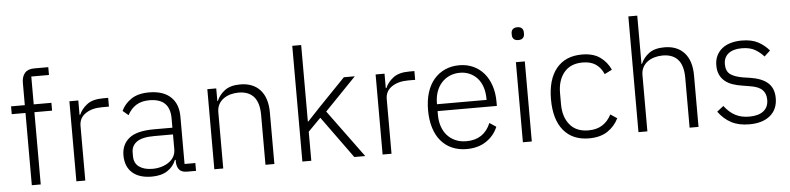

<svg xmlns="http://www.w3.org/2000/svg" viewBox="-45 -976 5033 1223"><g transform="rotate(-5 2471.5 -364.0)"><path d="M117 -462H29V-512H117V-655Q117 -694 136.5 -717Q156 -740 197 -740H287V-690H174V-512H287V-462H174V0H117Z M402 0V-512H459V-420H463Q478 -456 514 -484Q550 -512 616 -512H650V-456H605Q541 -456 500 -428Q459 -400 459 -350V0Z M1109 0Q1076 0 1061 -17Q1046 -34 1044 -63V-81H1039Q1022 -38 983 -13Q944 12 884 12Q803 12 759 -27.5Q715 -67 715 -139Q715 -207 763.5 -247Q812 -287 923 -287H1041V-347Q1041 -474 910 -474Q859 -474 825 -452.5Q791 -431 770 -391L734 -421Q755 -466 798.5 -495Q842 -524 912 -524Q1002 -524 1050 -479Q1098 -434 1098 -353V-50H1167V0ZM892 -37Q923 -37 950 -45Q977 -53 997.5 -67.5Q1018 -82 1029.5 -102.5Q1041 -123 1041 -149V-244H921Q844 -244 809.5 -219.5Q775 -195 775 -152V-128Q775 -83 807 -60Q839 -37 892 -37Z M1284 0V-512H1341V-431H1344Q1361 -471 1397 -497.5Q1433 -524 1495 -524Q1577 -524 1622.5 -473.5Q1668 -423 1668 -329V0H1611V-319Q1611 -397 1577.5 -435Q1544 -473 1480 -473Q1453 -473 1428 -466Q1403 -459 1383.5 -445Q1364 -431 1352.5 -409.5Q1341 -388 1341 -360V0Z M1847 -740H1904V-251H1907L1987 -336L2157 -512H2227L2026 -304L2249 0H2179L1985 -268L1904 -186V0H1847Z M2360 0V-512H2417V-420H2421Q2436 -456 2472 -484Q2508 -512 2574 -512H2608V-456H2563Q2499 -456 2458 -428Q2417 -400 2417 -350V0Z M2897 12Q2846 12 2804.5 -6Q2763 -24 2733.5 -58.5Q2704 -93 2688.5 -143Q2673 -193 2673 -256Q2673 -319 2688.5 -368.5Q2704 -418 2733.5 -452.5Q2763 -487 2804 -505.5Q2845 -524 2896 -524Q2945 -524 2985 -505.5Q3025 -487 3053 -454Q3081 -421 3096.5 -374.5Q3112 -328 3112 -272V-245H2733V-220Q2733 -180 2744.5 -146.5Q2756 -113 2777.5 -89Q2799 -65 2830 -51.5Q2861 -38 2900 -38Q3012 -38 3055 -141L3097 -113Q3073 -56 3021.5 -22Q2970 12 2897 12ZM2896 -476Q2859 -476 2829 -462.5Q2799 -449 2777.5 -425Q2756 -401 2744.5 -367.5Q2733 -334 2733 -294V-289H3050V-297Q3050 -337 3039 -370.5Q3028 -404 3007.5 -427Q2987 -450 2958.5 -463Q2930 -476 2896 -476Z M3285 -651Q3265 -651 3255.5 -661Q3246 -671 3246 -687V-697Q3246 -713 3255.5 -723Q3265 -733 3285 -733Q3305 -733 3314.5 -723Q3324 -713 3324 -697V-687Q3324 -671 3314.5 -661Q3305 -651 3285 -651ZM3257 -512H3314V0H3257Z M3680 12Q3574 12 3516.5 -58Q3459 -128 3459 -256Q3459 -384 3516.5 -454Q3574 -524 3680 -524Q3751 -524 3795 -493Q3839 -462 3862 -411L3814 -387Q3796 -429 3763.5 -451Q3731 -473 3680 -473Q3602 -473 3561 -423Q3520 -373 3520 -292V-220Q3520 -139 3561 -89Q3602 -39 3680 -39Q3733 -39 3769 -62Q3805 -85 3827 -128L3869 -100Q3844 -49 3797.5 -18.5Q3751 12 3680 12Z M3996 -740H4053V-431H4056Q4073 -471 4109 -497.5Q4145 -524 4207 -524Q4289 -524 4334.5 -473.5Q4380 -423 4380 -329V0H4323V-319Q4323 -397 4289.5 -435Q4256 -473 4192 -473Q4165 -473 4140 -466Q4115 -459 4095.5 -445Q4076 -431 4064.5 -409.5Q4053 -388 4053 -360V0H3996Z M4704 12Q4637 12 4589.5 -13Q4542 -38 4507 -86L4549 -119Q4581 -77 4619 -57Q4657 -37 4708 -37Q4767 -37 4799 -62Q4831 -87 4831 -134Q4831 -175 4806.5 -198.5Q4782 -222 4726 -230L4684 -237Q4649 -242 4620 -252Q4591 -262 4570.5 -279Q4550 -296 4538.5 -320.5Q4527 -345 4527 -380Q4527 -416 4540.5 -443Q4554 -470 4577 -488Q4600 -506 4632 -515Q4664 -524 4701 -524Q4765 -524 4806 -502Q4847 -480 4876 -445L4838 -410Q4818 -434 4784.5 -454.5Q4751 -475 4698 -475Q4643 -475 4612.5 -451Q4582 -427 4582 -383Q4582 -338 4609.5 -318Q4637 -298 4692 -289L4733 -283Q4811 -271 4848.5 -236.5Q4886 -202 4886 -140Q4886 -68 4837.5 -28Q4789 12 4704 12Z"/></g></svg>

Font: IBM Plex Sans Thai Looped Light
Style: Regular
Weight: 300
Designer: Mike Abbink, Paul van der Laan, Pieter van Rosmalen, Ben Mitchell, Mark Frömberg
Foundry: Bold Monday
Version: Version 1.1